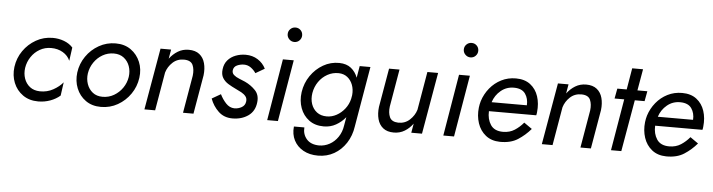

<svg xmlns="http://www.w3.org/2000/svg" viewBox="-52 -950 5302 1427"><g transform="rotate(5 2598.5 -237.0)"><path d="M126 -230Q133 -275 158 -312.5Q183 -350 221.5 -372Q260 -394 306 -394Q356 -394 394 -371.5Q432 -349 448 -311L462 -411Q436 -440 396 -455Q356 -470 312 -470Q244 -470 187 -437.5Q130 -405 92.5 -351Q55 -297 46 -230Q38 -166 60 -111.5Q82 -57 129.5 -23.5Q177 10 244 10Q291 10 333.5 -5.5Q376 -21 407 -48L421 -148Q394 -115 349 -90Q304 -65 250 -66Q205 -67 175.5 -90Q146 -113 133 -150Q120 -187 126 -230Z M515 -230Q507 -166 529 -111.5Q551 -57 598 -23.5Q645 10 712 10Q780 10 837 -22.5Q894 -55 931.5 -109.5Q969 -164 978 -230Q987 -294 964.5 -348.5Q942 -403 895 -436.5Q848 -470 781 -470Q714 -470 656.5 -437.5Q599 -405 561.5 -350.5Q524 -296 515 -230ZM594 -230Q601 -275 626.5 -312.5Q652 -350 690.5 -372Q729 -394 774 -394Q819 -394 849 -370.5Q879 -347 892 -310Q905 -273 899 -230Q892 -185 866.5 -148Q841 -111 802.5 -88.5Q764 -66 718 -66Q673 -66 643.5 -89.5Q614 -113 601 -150.5Q588 -188 594 -230Z M1372 -280 1324 0H1402L1452 -290Q1458 -340 1447 -381Q1436 -422 1406 -446Q1376 -470 1326 -470Q1281 -470 1245 -448Q1209 -426 1183 -391L1195 -460H1116L1036 0H1116L1165 -286Q1178 -330 1213 -362.5Q1248 -395 1299 -394Q1349 -393 1363.5 -360Q1378 -327 1372 -280Z M1593 -162 1527 -124Q1547 -69 1588.5 -29.5Q1630 10 1693 10Q1762 10 1811 -24.5Q1860 -59 1867 -127Q1873 -181 1840.5 -215Q1808 -249 1763 -270Q1743 -279 1718.5 -288.5Q1694 -298 1678 -312Q1662 -326 1665 -348Q1669 -374 1693.5 -385Q1718 -396 1745 -396Q1773 -396 1796 -379.5Q1819 -363 1834 -340L1901 -379Q1881 -420 1841.5 -445Q1802 -470 1751 -470Q1712 -470 1676.5 -456.5Q1641 -443 1617.5 -416Q1594 -389 1589 -348Q1584 -309 1599.5 -283.5Q1615 -258 1642 -241.5Q1669 -225 1699 -211Q1721 -201 1742 -189.5Q1763 -178 1775.5 -162Q1788 -146 1784 -122Q1780 -94 1755 -80Q1730 -66 1701 -66Q1665 -67 1638 -96Q1611 -125 1593 -162Z M2048 -650Q2048 -628 2064 -612Q2080 -596 2102 -596Q2125 -596 2140.5 -612Q2156 -628 2156 -650Q2156 -673 2140.5 -688.5Q2125 -704 2102 -704Q2080 -704 2064 -688.5Q2048 -673 2048 -650ZM2029 -460 1952 0H2032L2110 -460Z M2189 -230Q2180 -165 2200 -110.5Q2220 -56 2264.5 -23Q2309 10 2374 10Q2424 10 2465 -13Q2506 -36 2536 -73L2525 -10Q2518 39 2492.5 76.5Q2467 114 2430 134Q2393 154 2352 154Q2290 153 2259 117Q2228 81 2232 30H2154Q2148 88 2171 133Q2194 178 2240.5 204Q2287 230 2351 230Q2417 230 2470.5 199.5Q2524 169 2559.5 114.5Q2595 60 2605 -10L2682 -460H2602L2587 -372Q2571 -415 2537.5 -442Q2504 -469 2450 -470Q2385 -471 2329.5 -439Q2274 -407 2236.5 -352.5Q2199 -298 2189 -230ZM2269 -230Q2277 -277 2303 -314.5Q2329 -352 2368 -373.5Q2407 -395 2452 -394Q2490 -393 2516.5 -372Q2543 -351 2556 -316.5Q2569 -282 2565 -240L2560 -212Q2550 -170 2524 -137Q2498 -104 2463 -85Q2428 -66 2390 -66Q2346 -66 2316.5 -88.5Q2287 -111 2274.5 -148Q2262 -185 2269 -230Z M2851 -180 2899 -460H2821L2771 -170Q2765 -120 2776 -79Q2787 -38 2817 -14Q2847 10 2897 10Q2942 10 2978 -12Q3014 -34 3039 -69L3027 0H3107L3187 -460H3107L3058 -174Q3045 -131 3009.5 -98Q2974 -65 2923 -66Q2874 -68 2859.5 -101Q2845 -134 2851 -180Z M3362 -650Q3362 -628 3378 -612Q3394 -596 3416 -596Q3439 -596 3454.5 -612Q3470 -628 3470 -650Q3470 -673 3454.5 -688.5Q3439 -704 3416 -704Q3394 -704 3378 -688.5Q3362 -673 3362 -650ZM3343 -460 3266 0H3346L3424 -460Z M3602 -278Q3619 -331 3661.5 -366Q3704 -401 3761 -400Q3819 -399 3843.5 -363.5Q3868 -328 3865 -278ZM3588 -210H3941Q3943 -216 3943.5 -222Q3944 -228 3945 -234Q3952 -298 3934.5 -351.5Q3917 -405 3875 -437.5Q3833 -470 3767 -470Q3708 -470 3658.5 -445Q3609 -420 3573.5 -376.5Q3538 -333 3521 -279Q3517 -267 3515 -255Q3513 -243 3511 -230Q3504 -168 3522 -113.5Q3540 -59 3582.5 -25Q3625 9 3689 10Q3769 11 3822 -23Q3875 -57 3917 -106L3857 -148Q3829 -114 3792 -90Q3755 -66 3705 -66Q3641 -66 3613 -108Q3585 -150 3588 -210Z M4337 -280 4289 0H4367L4417 -290Q4423 -340 4412 -381Q4401 -422 4371 -446Q4341 -470 4291 -470Q4246 -470 4210 -448Q4174 -426 4148 -391L4160 -460H4081L4001 0H4081L4130 -286Q4143 -330 4178 -362.5Q4213 -395 4264 -394Q4314 -393 4328.5 -360Q4343 -327 4337 -280Z M4621 -620 4594 -460H4524L4510 -385H4582L4517 0H4594L4661 -385H4734L4748 -460H4674L4702 -620Z M4842 -278Q4859 -331 4901.5 -366Q4944 -401 5001 -400Q5059 -399 5083.5 -363.5Q5108 -328 5105 -278ZM4828 -210H5181Q5183 -216 5183.5 -222Q5184 -228 5185 -234Q5192 -298 5174.5 -351.5Q5157 -405 5115 -437.5Q5073 -470 5007 -470Q4948 -470 4898.5 -445Q4849 -420 4813.5 -376.5Q4778 -333 4761 -279Q4757 -267 4755 -255Q4753 -243 4751 -230Q4744 -168 4762 -113.5Q4780 -59 4822.5 -25Q4865 9 4929 10Q5009 11 5062 -23Q5115 -57 5157 -106L5097 -148Q5069 -114 5032 -90Q4995 -66 4945 -66Q4881 -66 4853 -108Q4825 -150 4828 -210Z"/></g></svg>

Font: Jost* 400 Book Italic
Style: Italic
Weight: 400
Italic angle: -10°
Version: Version 3.200; ttfautohint (v0.97) -l 8 -r 50 -G 200 -x 14 -